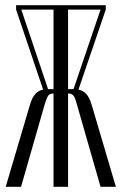

<svg xmlns="http://www.w3.org/2000/svg" viewBox="-20 -719 467 739"><path d="M282 -374Q299 -371 311.5 -358Q324 -345 333 -315L426 0H367L274 -324Q268 -346 261.5 -352.5Q255 -359 244 -359H242V0H186V-359H184Q173 -359 167 -352.5Q161 -346 154 -324L61 0H2L95 -315Q104 -345 116.5 -358Q129 -371 146 -374L42 -682V-699H387V-682ZM186 -376V-682H62L165 -376ZM263 -376 367 -682H242V-376Z"/></svg>

Font: Moniqa Cond Heading
Style: Regular
Weight: 400
Width: 3
Designer: Rajesh Rajput
Foundry: Rajesh Rajput
Version: Version 1.000